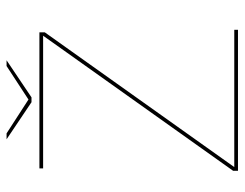

<svg xmlns="http://www.w3.org/2000/svg" viewBox="-98 -628 727 570"><g transform="rotate(-90 265.0 -343.5)"><path d="M42.5 0V-14.5L443.5 -578.5H49.5V-589.5H453.5V-573.5L53.5 -11H461V0ZM246 -613 136 -687H153.5L254 -622L353.5 -687H370.5L260.5 -613Z"/></g></svg>

Font: Anybody ExtraExpanded Thin
Style: Regular
Weight: 100
Width: 8
Designer: Tyler Finck
Foundry: Etcetera Type Company
Version: Version 1.010; ttfautohint (v1.8.3) -l 8 -r 50 -G 200 -x 14 